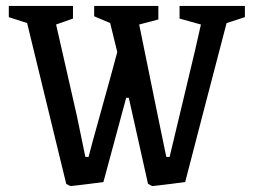

<svg xmlns="http://www.w3.org/2000/svg" viewBox="-20 -623 855 650"><path d="M220.2 6.8Q218.3 6.8 214.4 4.9Q210.4 2.9 207 1L204.1 -1L71.8 -544.9L9.8 -564.9V-603H227.1V-560.1L169.9 -540L240.2 -231L269 -91.8H279.8Q286.6 -119.6 323.7 -252.4Q360.8 -385.3 377 -446.8L353 -544.9L298.8 -567.9V-603H516.1V-557.1L451.2 -540L514.2 -231L543 -91.8H554.2Q558.1 -109.4 602.5 -293.7Q647 -478 660.2 -540L587.9 -560.1V-603H809.1V-564.9L747.1 -544.9Q736.8 -506.3 677.2 -277.3Q617.7 -48.3 606.9 -6.8Q590.3 -4.4 563.2 -1Q536.1 2.4 517.3 4.6Q498.5 6.8 497.1 6.8Q495.1 6.8 491.2 4.9Q487.3 2.9 484.4 1L481 -1L416 -292H407.2L330.1 -6.8Q313.5 -4.4 286.4 -1Q259.3 2.4 240.5 4.6Q221.7 6.8 220.2 6.8Z"/></svg>

Font: Grenze
Style: Regular
Weight: 400
Designer: Renata Polastri
Foundry: Omnibus-Type
Version: Version 1.002;PS 001.002;hotconv 1.0.88;makeotf.lib2.5.64775